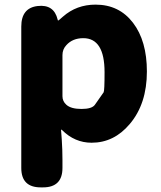

<svg xmlns="http://www.w3.org/2000/svg" viewBox="-20 -603 698 830"><path d="M156 207Q72 207 72 123V-488Q72 -569 143 -577Q213 -585 229 -519Q230 -514 231.5 -514Q233 -514 252 -531Q311 -583 393 -583Q495 -583 555 -504.5Q615 -426 615 -294Q615 -154 541 -67Q473 14 376 14Q303 14 248 -41Q244 -45 244 -40L247 0Q250 44 250 88V123Q250 207 166 207ZM428 -204Q432 -210 432 -291Q432 -438 340 -438Q294 -438 267 -408Q250 -390 250 -365V-187Q250 -165 267 -150Q287 -132 332.5 -132Q378 -132 390.5 -150.5Q403 -169 428 -204Z"/></svg>

Font: Resource Han Rounded TW Heavy
Style: Regular
Weight: 900
Designer: Cyano Hao (round all glyphs); Ryoko NISHIZUKA 西塚涼子 (kana, bopomofo & ideographs); Paul D. Hunt (Latin, Greek & Cyrillic)
Foundry: Cyano Hao
Version: 0.990